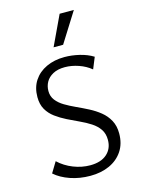

<svg xmlns="http://www.w3.org/2000/svg" viewBox="-134 -983 791 1070"><g transform="rotate(-15 261.0 -448.5)"><path d="M397 -159Q397 -195 380 -220Q363 -245 334.5 -263.5Q306 -282 272 -297.5Q238 -313 204 -330Q170 -347 141.5 -368Q113 -389 96 -418.5Q79 -448 79 -490Q79 -545 105 -584.5Q131 -624 177 -645.5Q223 -667 282 -667Q324 -667 368 -656.5Q412 -646 446 -625L419 -559Q389 -584 348.5 -598Q308 -612 269 -612Q228 -612 200.5 -597Q173 -582 160 -558.5Q147 -535 147 -507Q147 -476 164.5 -453.5Q182 -431 210.5 -414Q239 -397 273 -381.5Q307 -366 341 -348.5Q375 -331 403.5 -308Q432 -285 449.5 -253Q467 -221 467 -177Q467 -118 439 -76Q411 -34 362.5 -12Q314 10 252 10Q190 10 136.5 -8.5Q83 -27 48 -58L85 -119Q121 -85 169 -66Q217 -47 266 -47Q328 -47 362.5 -77.5Q397 -108 397 -159ZM238 -735 319 -907H401L293 -735Z"/></g></svg>

Font: Ysabeau Office
Style: Regular
Weight: 400
Designer: Christian Thalmann (Catharsis Fonts)
Version: Version 2.001;gftools[0.9.30]; featfreeze: tnum,lnum,ss02